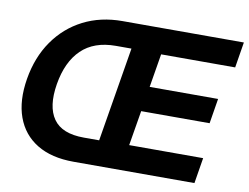

<svg xmlns="http://www.w3.org/2000/svg" viewBox="-78 -839 1230 950"><g transform="rotate(10 537.0 -364.0)"><path d="M346.2 0Q234.9 0 161.9 -44.4Q88.9 -88.9 59.3 -170.7Q29.8 -252.4 48.3 -364.3Q66.9 -475.6 123.8 -557.1Q180.7 -638.7 267.6 -683.1Q354.5 -727.5 463.9 -727.5H1073.7L1052.7 -598.6H680.7L652.8 -430.2H996.6L976.1 -304.7H632.3L603 -128.9H974.6L953.6 0ZM452.6 -126.5 531.2 -601.1H452.6Q343.8 -601.1 280.5 -540Q217.3 -479 198.2 -364.3Q179.2 -249.5 222.2 -188Q265.1 -126.5 375.5 -126.5Z"/></g></svg>

Font: Inter Display
Style: Bold Italic
Weight: 700
Italic angle: -9.39999°
Designer: Rasmus Andersson
Foundry: rsms
Version: Version 4.000;git-a52131595